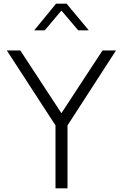

<svg xmlns="http://www.w3.org/2000/svg" viewBox="-20 -1018 664 1038"><path d="M280 -340 17 -745H90L312 -406L534 -745H607L345 -340V0H280ZM283 -998H340L460 -854H403L312 -961L222 -854H165Z"/></svg>

Font: Eudoxus Sans Light
Style: Regular
Weight: 300
Designer: Stijn de Vries
Foundry: tokotype
Version: Version 2.005